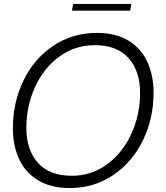

<svg xmlns="http://www.w3.org/2000/svg" viewBox="-20 -939 840 969"><path d="M45 -292Q45 -422 98.5 -532.5Q152 -643 249 -708Q346 -773 470 -773Q565 -773 629 -733.5Q693 -694 724 -626Q755 -558 755 -471Q755 -341 701.5 -231Q648 -121 551.5 -55.5Q455 10 332 10Q236 10 171.5 -29.5Q107 -69 76 -137Q45 -205 45 -292ZM687 -470Q687 -580 629 -645.5Q571 -711 459 -711Q358 -711 279 -653Q200 -595 156.5 -499Q113 -403 113 -293Q113 -183 171 -117.5Q229 -52 343 -52Q443 -52 521.5 -110.5Q600 -169 643.5 -265Q687 -361 687 -470ZM637 -885H343L349 -919H643Z"/></svg>

Font: Open Sauce Sans Light Italic
Style: Regular
Weight: 300
Italic angle: -10°
Designer: Alfredo Marco Pradil
Foundry: Creative Sauce Fz LLC
Version: Version 1.477